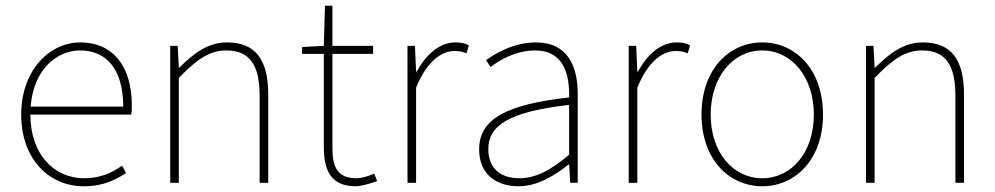

<svg xmlns="http://www.w3.org/2000/svg" viewBox="-20 -638 3472 670"><path d="M440 -270C440 -412 370 -490 260 -490C154 -490 54 -394 54 -238C54 -82 152 12 272 12C344 12 384 -12 420 -34L406 -60C370 -34 328 -16 274 -16C168 -16 86 -100 86 -238H438C440 -250 440 -260 440 -270ZM87 -266C97 -398 180 -462 260 -462C350 -462 410 -398 410 -266H87Z M574 0H604V-366C666 -430 710 -462 770 -462C852 -462 886 -410 886 -304V0H916V-308C916 -432 870 -490 772 -490C706 -490 656 -452 606 -402H604L600 -478H574V0Z M1222 12C1238 12 1268 4 1296 -6L1286 -32C1268 -24 1242 -16 1224 -16C1154 -16 1140 -60 1140 -122V-450H1282V-478H1140V-618H1114L1110 -478L1034 -474V-450H1110V-126C1110 -44 1134 12 1222 12Z M1402 0H1432V-332C1470 -426 1522 -460 1566 -460C1584 -460 1592 -458 1608 -452L1616 -480C1600 -488 1586 -490 1570 -490C1512 -490 1466 -446 1434 -388H1432L1428 -478H1402V0Z M1790 12C1854 12 1914 -24 1964 -64H1966L1970 0H1996V-310C1996 -406 1962 -490 1850 -490C1772 -490 1706 -450 1676 -428L1692 -404C1722 -428 1780 -462 1848 -462C1948 -462 1968 -376 1966 -298C1750 -274 1652 -224 1652 -117C1652 -26 1716 12 1790 12ZM1792 -16C1734 -16 1684 -44 1684 -118C1684 -200 1756 -248 1966 -272V-98C1902 -44 1850 -16 1792 -16Z M2174 0H2204V-332C2242 -426 2294 -460 2338 -460C2356 -460 2364 -458 2380 -452L2388 -480C2372 -488 2358 -490 2342 -490C2284 -490 2238 -446 2206 -388H2204L2200 -478H2174V0Z M2640 12C2754 12 2852 -80 2852 -238C2852 -398 2754 -490 2640 -490C2526 -490 2428 -398 2428 -238C2428 -80 2526 12 2640 12ZM2640 -16C2538 -16 2460 -106 2460 -238C2460 -370 2538 -462 2640 -462C2742 -462 2820 -370 2820 -238C2820 -106 2742 -16 2640 -16Z M3002 0H3032V-366C3094 -430 3138 -462 3198 -462C3280 -462 3314 -410 3314 -304V0H3344V-308C3344 -432 3298 -490 3200 -490C3134 -490 3084 -452 3034 -402H3032L3028 -478H3002V0Z"/></svg>

Font: Assistant ExtraLight
Style: Regular
Weight: 275
Designer: Hebrew By Ben Nathan, Latin by Paul Hunt
Version: Version 2.001;PS 002.001;hotconv 1.0.88;makeotf.lib2.5.64775